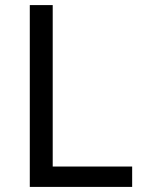

<svg xmlns="http://www.w3.org/2000/svg" viewBox="-20 -734 564 754"><path d="M97 0V-714H187V-80H499V0Z"/></svg>

Font: Noto Sans Lao UI
Style: Regular
Weight: 400
Designer: Monotype Design Team
Foundry: Monotype Imaging Inc.
Version: Version 2.000